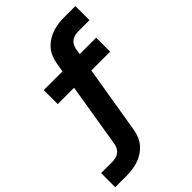

<svg xmlns="http://www.w3.org/2000/svg" viewBox="-284 -842 1155 1155"><g transform="rotate(-45 293.5 -265.0)"><path d="M-13 205V85H81Q95 85 109.5 82Q124 79 136.5 70.5Q149 62 156.5 48.5Q164 35 167 21L235 -393H96V-512H255L265 -570Q269 -595 279 -619.5Q289 -644 306.5 -664Q324 -684 347 -698.5Q370 -713 394.5 -721Q419 -729 444 -732Q469 -735 494 -735H588V-615H494Q480 -615 465.5 -612Q451 -609 438.5 -600.5Q426 -592 418.5 -578.5Q411 -565 408 -551L402 -512H542V-393H382L310 40Q306 65 296 89.5Q286 114 268.5 134Q251 154 228.5 168.5Q206 183 181 191Q156 199 131 202Q106 205 81 205Z"/></g></svg>

Font: Iosevka Curly Heavy Extended
Style: Italic
Weight: 900
Width: 7
Italic angle: -9°
Monospace: yes
Designer: Belleve Invis
Foundry: Belleve Invis
Version: Version 11.1.0; ttfautohint (v1.8.3)